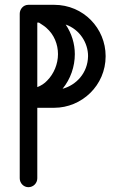

<svg xmlns="http://www.w3.org/2000/svg" viewBox="-20 -774 499 798"><path d="M419 -540V-541C419 -656 327 -754 205 -754H98C76 -754 62 -735 62 -717V-33C62 -13 78 4 98 4C119 4 135 -13 135 -33V-326H205C320 -326 419 -419 419 -540ZM176 -439C165 -427 151 -418 135 -412V-680H142C154 -672 167 -664 173 -658C205 -630 221 -590 221 -549C221 -508 204 -467 176 -439ZM240 -405C273 -445 291 -497 291 -549C291 -592 278 -635 253 -672C311 -652 346 -596 346 -541C345 -470 296 -420 240 -405Z"/></svg>

Font: LS
Style: RegularAlt
Weight: 500
Designer: BSozoo
Foundry: BSozoo
Version: Version 001.000